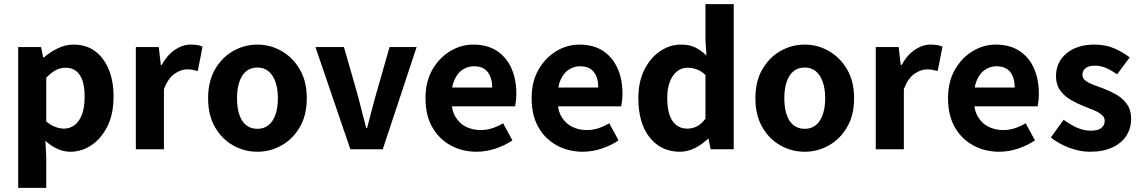

<svg xmlns="http://www.w3.org/2000/svg" viewBox="-20 -723 5527 930"><path d="M68 187V-495H179L189 -445H193Q223 -471 260 -489Q297 -507 336 -507Q397 -507 440 -475.5Q483 -444 506.5 -387.5Q530 -331 530 -255Q530 -170 500 -110.5Q470 -51 422.5 -19.5Q375 12 321 12Q289 12 258 -2Q227 -16 200 -41L204 39V187ZM290 -100Q318 -100 340.5 -116.5Q363 -133 376.5 -167Q390 -201 390 -254Q390 -300 380 -331Q370 -362 349.5 -378.5Q329 -395 297 -395Q273 -395 251 -383.5Q229 -372 204 -347V-135Q226 -116 248.5 -108Q271 -100 290 -100Z M638 0V-495H749L759 -408H763Q790 -457 827.5 -482Q865 -507 903 -507Q923 -507 937 -504.5Q951 -502 961 -497L938 -379Q925 -382 913.5 -384.5Q902 -387 886 -387Q857 -387 826 -366Q795 -345 774 -292V0Z M1227 12Q1164 12 1109.5 -18.5Q1055 -49 1021.5 -107Q988 -165 988 -247Q988 -329 1021.5 -387Q1055 -445 1109.5 -476Q1164 -507 1227 -507Q1289 -507 1343.5 -476Q1398 -445 1432 -387Q1466 -329 1466 -247Q1466 -165 1432 -107Q1398 -49 1343.5 -18.5Q1289 12 1227 12ZM1227 -99Q1259 -99 1281 -117Q1303 -135 1314.5 -168.5Q1326 -202 1326 -247Q1326 -292 1314.5 -325.5Q1303 -359 1281 -377.5Q1259 -396 1227 -396Q1194 -396 1172 -377.5Q1150 -359 1139 -325.5Q1128 -292 1128 -247Q1128 -202 1139 -168.5Q1150 -135 1172 -117Q1194 -99 1227 -99Z M1677 0 1508 -495H1646L1715 -254Q1724 -217 1734 -179Q1744 -141 1754 -103H1758Q1768 -141 1778 -179Q1788 -217 1798 -254L1867 -495H1998L1834 0Z M2289 12Q2219 12 2162.5 -19Q2106 -50 2073.5 -107.5Q2041 -165 2041 -247Q2041 -327 2074 -385Q2107 -443 2160 -475Q2213 -507 2272 -507Q2341 -507 2387.5 -476Q2434 -445 2457.5 -391.5Q2481 -338 2481 -270Q2481 -252 2479 -234.5Q2477 -217 2475 -208H2148L2147 -299H2364Q2364 -346 2342.5 -374Q2321 -402 2275 -402Q2248 -402 2223 -387Q2198 -372 2182 -338Q2166 -304 2166 -247Q2166 -190 2186.5 -156.5Q2207 -123 2239 -108Q2271 -93 2307 -93Q2337 -93 2363.5 -101.5Q2390 -110 2417 -126L2462 -43Q2425 -18 2379.5 -3Q2334 12 2289 12Z M2803 12Q2733 12 2676.5 -19Q2620 -50 2587.5 -107.5Q2555 -165 2555 -247Q2555 -327 2588 -385Q2621 -443 2674 -475Q2727 -507 2786 -507Q2855 -507 2901.5 -476Q2948 -445 2971.5 -391.5Q2995 -338 2995 -270Q2995 -252 2993 -234.5Q2991 -217 2989 -208H2662L2661 -299H2878Q2878 -346 2856.5 -374Q2835 -402 2789 -402Q2762 -402 2737 -387Q2712 -372 2696 -338Q2680 -304 2680 -247Q2680 -190 2700.5 -156.5Q2721 -123 2753 -108Q2785 -93 2821 -93Q2851 -93 2877.5 -101.5Q2904 -110 2931 -126L2976 -43Q2939 -18 2893.5 -3Q2848 12 2803 12Z M3274 12Q3182 12 3127 -57Q3072 -126 3072 -247Q3072 -328 3101.5 -386Q3131 -444 3178 -475.5Q3225 -507 3278 -507Q3320 -507 3348 -493Q3376 -479 3402 -454L3397 -531V-703H3534V0H3422L3412 -51H3409Q3382 -24 3346.5 -6Q3311 12 3274 12ZM3309 -100Q3335 -100 3356 -111Q3377 -122 3397 -148V-360Q3376 -380 3353.5 -387.5Q3331 -395 3309 -395Q3283 -395 3261 -378.5Q3239 -362 3225.5 -329.5Q3212 -297 3212 -249Q3212 -174 3237.5 -137Q3263 -100 3309 -100Z M3878 12Q3815 12 3760.5 -18.5Q3706 -49 3672.5 -107Q3639 -165 3639 -247Q3639 -329 3672.5 -387Q3706 -445 3760.5 -476Q3815 -507 3878 -507Q3940 -507 3994.5 -476Q4049 -445 4083 -387Q4117 -329 4117 -247Q4117 -165 4083 -107Q4049 -49 3994.5 -18.5Q3940 12 3878 12ZM3878 -99Q3910 -99 3932 -117Q3954 -135 3965.5 -168.5Q3977 -202 3977 -247Q3977 -292 3965.5 -325.5Q3954 -359 3932 -377.5Q3910 -396 3878 -396Q3845 -396 3823 -377.5Q3801 -359 3790 -325.5Q3779 -292 3779 -247Q3779 -202 3790 -168.5Q3801 -135 3823 -117Q3845 -99 3878 -99Z M4222 0V-495H4333L4343 -408H4347Q4374 -457 4411.5 -482Q4449 -507 4487 -507Q4507 -507 4521 -504.5Q4535 -502 4545 -497L4522 -379Q4509 -382 4497.5 -384.5Q4486 -387 4470 -387Q4441 -387 4410 -366Q4379 -345 4358 -292V0Z M4820 12Q4750 12 4693.5 -19Q4637 -50 4604.5 -107.5Q4572 -165 4572 -247Q4572 -327 4605 -385Q4638 -443 4691 -475Q4744 -507 4803 -507Q4872 -507 4918.5 -476Q4965 -445 4988.5 -391.5Q5012 -338 5012 -270Q5012 -252 5010 -234.5Q5008 -217 5006 -208H4679L4678 -299H4895Q4895 -346 4873.5 -374Q4852 -402 4806 -402Q4779 -402 4754 -387Q4729 -372 4713 -338Q4697 -304 4697 -247Q4697 -190 4717.5 -156.5Q4738 -123 4770 -108Q4802 -93 4838 -93Q4868 -93 4894.5 -101.5Q4921 -110 4948 -126L4993 -43Q4956 -18 4910.5 -3Q4865 12 4820 12Z M5259 12Q5210 12 5158.5 -7.5Q5107 -27 5070 -57L5132 -143Q5166 -118 5198 -104Q5230 -90 5263 -90Q5298 -90 5314.5 -103Q5331 -116 5331 -138Q5331 -155 5316 -167.5Q5301 -180 5277.5 -189.5Q5254 -199 5229 -209Q5198 -221 5167 -239Q5136 -257 5115.5 -285Q5095 -313 5095 -354Q5095 -422 5146 -464.5Q5197 -507 5281 -507Q5337 -507 5379 -488Q5421 -469 5452 -445L5391 -363Q5364 -382 5338 -393.5Q5312 -405 5285 -405Q5254 -405 5238.5 -393Q5223 -381 5223 -361Q5223 -344 5237 -333Q5251 -322 5274 -313Q5297 -304 5323 -295Q5355 -283 5386 -265.5Q5417 -248 5438 -219.5Q5459 -191 5459 -146Q5459 -102 5436 -66Q5413 -30 5368.5 -9Q5324 12 5259 12Z"/></svg>

Font: Assistant ExtraLight
Style: Bold
Weight: 700
Version: Version 3.000